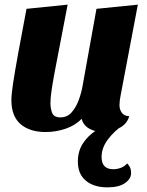

<svg xmlns="http://www.w3.org/2000/svg" viewBox="-20 -548 631 826"><path d="M176 20Q108 20 68.5 -14Q29 -48 29 -117Q29 -142 36 -188Q43 -234 57 -312Q71 -390 94 -510L271 -528Q251 -421 236.5 -348.5Q222 -276 213.5 -229Q205 -182 201 -153Q197 -124 197 -104Q197 -81 204.5 -62Q212 -43 240 -43Q269 -43 288 -64.5Q307 -86 318.5 -117Q330 -148 335 -177L395 -510L573 -528L499 -138Q497 -129 495.5 -117Q494 -105 494 -96Q494 -77 504 -63Q514 -49 536 -48Q526 -13 491.5 3.5Q457 20 423 20Q391 20 365 6Q339 -8 331 -37Q305 -9 263 5.5Q221 20 176 20ZM442 258Q384 258 349.5 229.5Q315 201 315 147Q315 102 337 68.5Q359 35 394.5 12.5Q430 -10 469 -22L511 -16V-11Q472 15 444.5 51.5Q417 88 417 127Q417 180 467 180Q484 180 500 174Q516 168 527 155Q536 164 540 173.5Q544 183 544 197Q544 221 518 239.5Q492 258 442 258Z"/></svg>

Font: Sansita Swashed
Style: Bold
Weight: 700
Designer: Pablo Cosgaya
Foundry: Omnibus-Type
Version: Version 1.003; ttfautohint (v1.8.3)